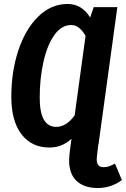

<svg xmlns="http://www.w3.org/2000/svg" viewBox="-20 -728 634 967"><path d="M594 179Q539 219 473 219Q404 219 366 183.5Q328 148 328 80Q328 70 330 48L336 0L340 -29Q293 15 229 15Q139 15 88 -52Q37 -119 37 -240Q37 -369 73 -476Q109 -583 173.5 -645.5Q238 -708 321 -708Q392 -708 434 -640L452 -692H571L476 0H475L468 61Q467 66 467 74Q467 114 501 114Q517 114 528.5 110Q540 106 559 96ZM356 -147 411 -548Q395 -574 378 -588Q361 -602 338 -602Q289 -602 253 -550.5Q217 -499 198.5 -415Q180 -331 180 -236Q180 -89 263 -89Q314 -89 356 -147Z"/></svg>

Font: Fira Sans Extra Condensed SemiBold
Style: Italic
Weight: 600
Width: 3
Italic angle: -8°
Designer: Carrois Corporate & Edenspiekermann AG
Foundry: Carrois Corporate GbR & Edenspiekermann AG
Version: Version 4.203